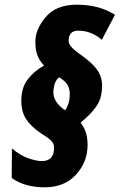

<svg xmlns="http://www.w3.org/2000/svg" viewBox="-20 -781 511 820"><path d="M258 -310Q208 -344 208 -387Q208 -405 214 -423.5Q220 -442 233 -451Q262 -432 270 -415.5Q278 -399 278 -379Q278 -338 258 -310ZM171 19Q255 19 304.5 -35Q354 -89 354 -162Q354 -197 345 -220Q336 -243 324 -257Q366 -291 391 -326Q416 -361 416 -416Q416 -452 395 -482.5Q374 -513 321 -550Q273 -583 273 -606Q273 -650 314 -650Q370 -650 415 -611L471 -718Q403 -761 308 -761Q220 -761 175.5 -708.5Q131 -656 131 -603Q131 -566 140.5 -543Q150 -520 168 -501Q125 -477 98 -441.5Q71 -406 71 -350Q71 -304 91.5 -272.5Q112 -241 153 -213Q171 -202 191 -187Q211 -172 211 -150Q211 -93 158 -93Q137 -93 102.5 -104.5Q68 -116 31 -147L30 -21Q85 19 171 19Z"/></svg>

Font: Noto Sans Display Condensed Black
Style: Italic
Weight: 900
Width: 3
Italic angle: -192°
Designer: Monotype Design Team
Foundry: Monotype Imaging Inc.
Version: Version 1.900